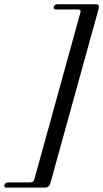

<svg xmlns="http://www.w3.org/2000/svg" viewBox="-98 -760 484 900"><path d="M63 80.5 279 -701.5Q283.5 -715.5 267.5 -715.5H165Q151 -715.5 154 -728Q157.5 -740 172.5 -740H350.5Q370.5 -740 364.5 -719.5L138 99Q132 119.5 111.5 119.5H-66.5Q-81 119.5 -77.5 107Q-73.5 95 -59 95H43.5Q59 95 63 80.5Z"/></svg>

Font: Fraunces 72pt
Style: Italic
Weight: 400
Italic angle: -16°
Version: Version 1.000;[b76b70a41]